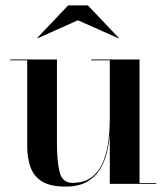

<svg xmlns="http://www.w3.org/2000/svg" viewBox="-20 -680 615 710"><path d="M268 -605 119 -538.4 118 -540 232 -660H305L419 -540L418 -538.4ZM496 -3H557.6V0H386V-182.8Q383.4 -148.9 375 -114.8Q366.6 -80.8 348.8 -52.5Q330.9 -24.2 300.3 -7.1Q269.8 10 222.6 10Q165.1 10 134.4 -9.6Q103.8 -29.2 92.2 -63.4Q80.6 -97.5 80.6 -141V-457H18V-460H190.6V-148Q190.6 -85 200.3 -44.4Q210 -3.8 247.8 -3.8Q294.1 -3.8 321.8 -27Q349.5 -50.2 363.3 -86.5Q377.1 -122.8 381.6 -162.9Q386 -203.1 386 -237V-457H317.6V-460H496Z"/></svg>

Font: Bodoni* 72 Medium
Style: Regular
Weight: 500
Version: Version 1.002; ttfautohint (v0.97) -l 8 -r 50 -G 200 -x 14 -